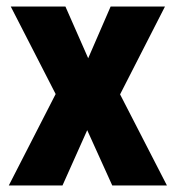

<svg xmlns="http://www.w3.org/2000/svg" viewBox="-20 -570 540 590"><path d="M151 -281 7 0H172L248 -170L325 0H493L349 -280L487 -550H320L251 -391L181 -550H13Z"/></svg>

Font: Noto Sans Khmer UI Condensed ExtraBold
Style: Regular
Weight: 800
Width: 3
Designer: Danh Hong and the Monotype Design Team
Foundry: Monotype Imaging Inc.
Version: Version 2.002